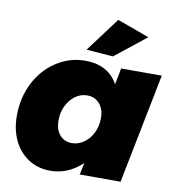

<svg xmlns="http://www.w3.org/2000/svg" viewBox="-86 -852 860 936"><g transform="rotate(10 344.0 -384.0)"><path d="M424 -775 583 -717 429 -595 297 -605ZM18 -230Q18 -319 55.5 -392.5Q93 -466 158.5 -508.5Q224 -551 302 -551Q358 -551 399 -528.5Q440 -506 463 -463L479 -544H680L572 0H370L382 -59Q313 7 224 7Q164 7 117 -23Q70 -53 44 -106.5Q18 -160 18 -230ZM424 -288Q424 -332 401 -359Q378 -386 339 -386Q307 -386 280.5 -366.5Q254 -347 238 -314.5Q222 -282 222 -243Q222 -197 244.5 -170.5Q267 -144 305 -144Q337 -144 364.5 -163.5Q392 -183 408 -216Q424 -249 424 -288Z"/></g></svg>

Font: TypoPRO Montserrat
Style: Italic
Weight: 800
Italic angle: -11.3°
Designer: Julieta Ulanovsky
Foundry: Julieta Ulanovsky
Version: Version 6.001